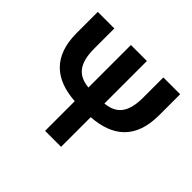

<svg xmlns="http://www.w3.org/2000/svg" viewBox="-168 -956 1172 1172"><g transform="rotate(45 418.0 -370.5)"><path d="M349 0H487V-256C666 -268 774 -359 774 -559V-741H629V-567C629 -435 580 -383 487 -374V-741H349V-374C256 -383 206 -435 206 -567V-741H63V-559C63 -359 170 -268 349 -256Z"/></g></svg>

Font: Noto Sans Mono CJK HK
Style: Bold
Weight: 700
Designer: Ryoko NISHIZUKA 西塚涼子 (kana, bopomofo & ideographs); Paul D. Hunt (Latin, Greek & Cyrillic); Sandoll Communications 산돌커뮤니
Foundry: Adobe
Version: Version 2.004;hotconv 1.0.118;makeotfexe 2.5.65603